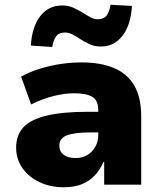

<svg xmlns="http://www.w3.org/2000/svg" viewBox="-20 -778 677 809"><path d="M249 11Q191 11 145.5 -11Q100 -33 74 -70.5Q48 -108 48 -156Q48 -209 79 -242Q110 -275 177 -291Q244 -307 352 -307H416V-220H361Q328 -220 303.5 -217Q279 -214 262.5 -208Q246 -202 238 -191Q230 -180 230 -164Q230 -140 248 -126Q266 -112 299 -112Q325 -112 346.5 -124Q368 -136 381 -158.5Q394 -181 394 -210V-314Q394 -355 369 -370Q344 -385 292 -385Q254 -385 208 -374Q162 -363 111 -338L69 -455Q105 -475 146.5 -488Q188 -501 233 -508Q278 -515 324 -515Q404 -515 460 -491.5Q516 -468 545.5 -418Q575 -368 575 -287V0H419V-96H416Q402 -63 379.5 -39Q357 -15 325 -2Q293 11 249 11ZM200 -580 110 -586Q115 -666 150 -710.5Q185 -755 242 -755Q268 -755 289 -745.5Q310 -736 331 -723Q348 -712 362.5 -704.5Q377 -697 392 -697Q418 -697 429.5 -713Q441 -729 446 -758L536 -753Q531 -672 496 -627Q461 -582 405 -582Q378 -582 357 -592Q336 -602 315 -615Q298 -627 283.5 -634Q269 -641 254 -641Q228 -641 216.5 -625Q205 -609 200 -580Z"/></svg>

Font: Nunito Sans 8pt Black
Style: Regular
Weight: 900
Version: Version 3.101;gftools[0.9.27]